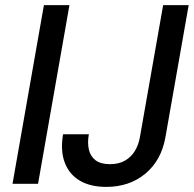

<svg xmlns="http://www.w3.org/2000/svg" viewBox="-20 -720 759 752"><path d="M29 0 152 -700H252L129 0ZM396 12Q334 12 292.5 -12.5Q251 -37 233.5 -83.5Q216 -130 227 -194H328Q322 -161 328 -134.5Q334 -108 354 -92.5Q374 -77 411 -77Q446 -77 470.5 -91.5Q495 -106 509 -130Q523 -154 528 -183L619 -700H719L628 -183Q612 -92 549.5 -40Q487 12 396 12Z"/></svg>

Font: DM Sans Medium
Style: Italic
Weight: 500
Italic angle: -10°
Designer: Colophon Foundry, Jonny Pinhorn
Foundry: Colophon Foundry
Version: Version 4.004;gftools[0.9.30]